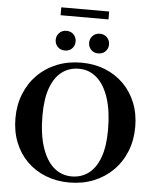

<svg xmlns="http://www.w3.org/2000/svg" viewBox="-66 -1095 940 1162"><g transform="rotate(5 404.0 -514.0)"><path d="M409.5 -717Q487.5 -717 553 -691Q618.5 -665 666.5 -617.2Q714.5 -569.5 741 -503.5Q767.5 -437.5 767.5 -358Q767.5 -276.5 740.2 -208.8Q713 -141 663.2 -91.5Q613.5 -42 546.2 -15Q479 12 398.5 12Q320.5 12 254.8 -14Q189 -40 141 -87.8Q93 -135.5 66.8 -201.5Q40.5 -267.5 40.5 -347.5Q40.5 -428.5 67.8 -496.2Q95 -564 144.5 -613.5Q194 -663 261.5 -690Q329 -717 409.5 -717ZM410 -26Q468.5 -26 512.5 -59Q556.5 -92 580.8 -158.5Q605 -225 605 -325.5Q605 -439.5 579.2 -518.2Q553.5 -597 507 -638Q460.5 -679 398 -679Q339 -679 295 -646.2Q251 -613.5 226.5 -547Q202 -480.5 202 -379.5Q202 -266 227.8 -187Q253.5 -108 300.2 -67Q347 -26 410 -26ZM302.5 -781.5Q275.5 -781.5 258.8 -799Q242 -816.5 242 -841Q242 -866 258.8 -883.5Q275.5 -901 302.5 -901Q330 -901 346.5 -883.5Q363 -866 363 -841Q363 -816.5 346.5 -799Q330 -781.5 302.5 -781.5ZM505.5 -781.5Q478.5 -781.5 461.8 -799Q445 -816.5 445 -841Q445 -866 461.8 -883.5Q478.5 -901 505.5 -901Q532.5 -901 549.2 -883.5Q566 -866 566 -841Q566 -816.5 549.2 -799Q532.5 -781.5 505.5 -781.5ZM258.5 -992V-1040H549.5V-992Z"/></g></svg>

Font: Newsreader 60pt SemiBold
Style: Regular
Weight: 600
Designer: Hugues Gentile
Foundry: Production Type
Version: Version 1.003